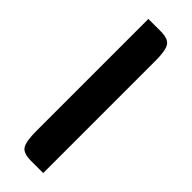

<svg xmlns="http://www.w3.org/2000/svg" viewBox="15 -196 466 466"><g transform="rotate(-45 247.5 37.0)"><path d="M84 -5H470V37Q470 64 457 71.5Q444 79 411 79H25V37Q25 10 38 2.5Q51 -5 84 -5Z"/></g></svg>

Font: Changa
Style: Regular
Weight: 400
Designer: Eduardo Rodriguez Tunni
Foundry: Eduardo Rodriguez Tunni
Version: Version 2.002; ttfautohint (v1.5.10-5e6f)